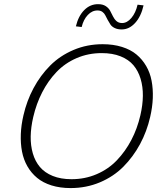

<svg xmlns="http://www.w3.org/2000/svg" viewBox="-20 -913 802 939"><path d="M575.2 -769Q555.2 -769 541 -775.9Q526.9 -782.7 520 -793.2Q513.2 -803.7 506.6 -815.7Q500 -827.6 495.1 -837.9Q490.2 -848.1 480.7 -855Q471.2 -861.8 457.5 -861.8Q430.7 -862.3 409.4 -839.8Q388.2 -817.4 379.4 -780.8L351.1 -784.2Q363.3 -835 392.3 -864Q421.4 -893.1 460.4 -892.6Q482.4 -892.6 496.8 -883.3Q511.2 -874 518.6 -860.4Q525.9 -846.7 532.5 -833Q539.1 -819.3 549.8 -809.8Q560.5 -800.3 577.1 -800.3Q601.6 -800.3 622.6 -825.2Q643.6 -850.1 652.8 -890.1L682.1 -886.7Q669.9 -832.5 640.9 -800.8Q611.8 -769 575.2 -769ZM325.2 6.8Q273.4 6.8 231.7 -6.3Q189.9 -19.5 161.4 -43.2Q132.8 -66.9 114 -99.6Q95.2 -132.3 87.6 -172.1Q80.1 -211.9 81.8 -256.6Q83.5 -301.3 94.7 -349.1Q110.8 -419.9 144 -481.9Q177.2 -543.9 225.3 -592.3Q273.4 -640.6 339.6 -668.7Q405.8 -696.8 481.9 -696.8Q534.2 -696.8 576.4 -683.6Q618.7 -670.4 647.2 -646.7Q675.8 -623 694.8 -590.3Q713.9 -557.6 721.4 -517.8Q729 -478 727.3 -433.3Q725.6 -388.7 714.4 -340.8Q698.2 -270 664.8 -208Q631.3 -146 583.3 -97.7Q535.2 -49.3 468.5 -21.2Q401.9 6.8 325.2 6.8ZM329.6 -36.6Q396 -36.6 453.1 -61.3Q510.3 -85.9 551.8 -129.4Q593.3 -172.9 622.3 -228.3Q651.4 -283.7 666.5 -349.1Q678.2 -399.4 678.7 -444.1Q679.2 -488.8 667.7 -527.3Q656.2 -565.9 632.8 -593.8Q609.4 -621.6 569.8 -637.5Q530.3 -653.3 477.5 -653.3Q411.6 -653.3 354.5 -628.7Q297.4 -604 256.1 -560.5Q214.8 -517.1 186.3 -461.4Q157.7 -405.8 142.6 -340.8Q130.9 -290.5 130.1 -245.8Q129.4 -201.2 140.6 -162.6Q151.9 -124 175.3 -96.2Q198.7 -68.4 238 -52.5Q277.3 -36.6 329.6 -36.6Z"/></svg>

Font: HK Grotesk Light Legacy Italic
Style: Regular
Weight: 300
Italic angle: -13°
Designer: Alfredo Marco Pradil
Foundry: Hanken Design Co.
Version: Version 2.022;PS 002.022;hotconv 1.0.88;makeotf.lib2.5.64775